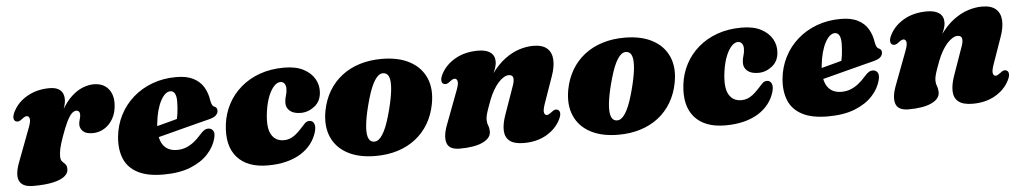

<svg xmlns="http://www.w3.org/2000/svg" viewBox="-34 -735 5317 1000"><g transform="rotate(-5 2625.0 -235.5)"><path d="M46 -328.5Q36.5 -333.5 35.8 -347Q35 -360.5 46 -381.5Q62 -412.5 90 -435.8Q118 -459 155 -472Q192 -485 235.5 -485Q273.5 -485 292.2 -468.5Q311 -452 311 -421Q311 -402.5 304 -380Q297 -357.5 287.5 -333.2Q278 -309 270 -285Q262 -261 260.5 -239.5L250.5 -243Q269 -313.5 295 -360.5Q321 -407.5 350.8 -434.8Q380.5 -462 410.5 -473.5Q440.5 -485 467 -485Q516 -485 542.5 -454.2Q569 -423.5 567 -373.5Q565.5 -329 547.2 -297.2Q529 -265.5 501 -248.8Q473 -232 441 -232Q405 -232 389.8 -247.2Q374.5 -262.5 374.5 -281Q374.5 -295.5 379 -308.8Q383.5 -322 383.5 -335Q383.5 -345 378.2 -350.5Q373 -356 365 -356Q353.5 -356 341.5 -344.8Q329.5 -333.5 315.2 -305Q301 -276.5 282.5 -224Q270 -188.5 265.2 -166.5Q260.5 -144.5 260.5 -126Q260.5 -107.5 268.5 -99.2Q276.5 -91 284.5 -82.8Q292.5 -74.5 292.5 -56Q292.5 -35.5 272.2 -19.2Q252 -3 211.2 6Q170.5 15 108 15Q68 15 49.2 -0.8Q30.5 -16.5 30 -45.2Q29.5 -74 44.5 -113L111 -289.5Q124 -323.5 120 -336.8Q116 -350 106 -350Q100.5 -350 95 -347.5Q89.5 -345 81 -338Q69 -328.5 61.2 -326.8Q53.5 -325 46 -328.5Z M670.5 -210.5Q670.5 -210.5 687.2 -215Q704 -219.5 730.8 -226.5Q757.5 -233.5 788.2 -241.8Q819 -250 848.5 -257.8Q878 -265.5 899 -271.5L879 -249.5Q885 -269.5 888.8 -297.2Q892.5 -325 893 -359Q893 -385 885.2 -399.5Q877.5 -414 861.5 -414Q848 -414 835 -402.8Q822 -391.5 810.8 -370.2Q799.5 -349 791.2 -318.8Q783 -288.5 779 -250Q772.5 -179.5 796 -143Q819.5 -106.5 871 -106.5Q896.5 -106.5 918 -115Q939.5 -123.5 958.5 -138.2Q977.5 -153 994 -172Q1010 -190.5 1020.5 -197Q1031 -203.5 1043.5 -203Q1058 -202.5 1066.8 -189.8Q1075.5 -177 1068 -149Q1057 -106.5 1022.8 -69Q988.5 -31.5 930.5 -8.2Q872.5 15 788.5 15Q705.5 15 655 -11.5Q604.5 -38 584.2 -86.5Q564 -135 570 -201Q576 -261.5 602.2 -313.2Q628.5 -365 672 -403.5Q715.5 -442 773 -463.5Q830.5 -485 898.5 -485Q953.5 -485 988.2 -467Q1023 -449 1041.2 -418.2Q1059.5 -387.5 1065 -348Q1067 -336.5 1071 -327.2Q1075 -318 1082 -315Q1089.5 -312 1093.8 -307Q1098 -302 1098 -293Q1098 -280.5 1088.2 -269.5Q1078.5 -258.5 1052 -251.5Q1028 -245.5 991.2 -236Q954.5 -226.5 912 -215.5Q869.5 -204.5 827.8 -193.5Q786 -182.5 751.5 -173.8Q717 -165 696.2 -159.5Q675.5 -154 675.5 -154Z M1436.5 -412Q1420.5 -412 1404.2 -395.2Q1388 -378.5 1374.5 -346Q1361 -313.5 1354 -265Q1342.5 -183.5 1363.5 -146Q1384.5 -108.5 1429.5 -108.5Q1446.5 -108.5 1461.2 -114.2Q1476 -120 1489.8 -130.8Q1503.5 -141.5 1517 -156Q1535.5 -176.5 1546 -187Q1556.5 -197.5 1571.5 -197Q1586.5 -196.5 1594 -181Q1601.5 -165.5 1593 -136Q1583 -103 1561.5 -75.2Q1540 -47.5 1507.5 -27.2Q1475 -7 1431.8 4Q1388.5 15 1334.5 15Q1227.5 15 1174.5 -45.2Q1121.5 -105.5 1135 -217Q1142 -273 1167.5 -321.8Q1193 -370.5 1235.5 -407.2Q1278 -444 1335.2 -464.5Q1392.5 -485 1462.5 -485Q1524 -485 1563.5 -464.2Q1603 -443.5 1621.5 -411Q1640 -378.5 1637.5 -342Q1635 -294.5 1601.8 -268.5Q1568.5 -242.5 1530 -242.5Q1492 -242.5 1472.5 -259.2Q1453 -276 1453.5 -302Q1454 -322 1459.5 -337.8Q1465 -353.5 1465.5 -374Q1466 -390.5 1458.5 -401.2Q1451 -412 1436.5 -412Z M1972.5 -486Q2060 -486 2119 -454.2Q2178 -422.5 2203 -364.8Q2228 -307 2213 -228.5Q2202 -171.5 2175 -126.2Q2148 -81 2107.2 -49.5Q2066.5 -18 2013.8 -1.5Q1961 15 1898.5 15Q1811 15 1752 -16.8Q1693 -48.5 1668.2 -106.5Q1643.5 -164.5 1658 -242.5Q1669 -299.5 1696 -344.8Q1723 -390 1763.8 -421.5Q1804.5 -453 1857.2 -469.5Q1910 -486 1972.5 -486ZM1889.5 -61Q1900.5 -58.5 1910.8 -62.5Q1921 -66.5 1931 -78Q1941 -89.5 1950.8 -108.5Q1960.5 -127.5 1970 -155.5Q1979.5 -183.5 1989 -220.5Q2004 -279.5 2008.2 -320.2Q2012.5 -361 2006 -383.5Q1999.5 -406 1981.5 -410Q1970.5 -412.5 1960.2 -408.5Q1950 -404.5 1940 -393Q1930 -381.5 1920.2 -362.5Q1910.5 -343.5 1901 -315.5Q1891.5 -287.5 1882 -250.5Q1867 -192 1862.8 -151Q1858.5 -110 1865.2 -87.5Q1872 -65 1889.5 -61Z M2283 -328.5Q2273.5 -333.5 2272.8 -347Q2272 -360.5 2283 -381.5Q2307.5 -428 2358 -456.5Q2408.5 -485 2477 -485Q2519 -485 2541.2 -468.5Q2563.5 -452 2563.5 -421Q2563.5 -402.5 2554.8 -380Q2546 -357.5 2534.5 -333.2Q2523 -309 2513.2 -285Q2503.5 -261 2502 -239.5L2485 -244Q2511.5 -312.5 2545.2 -359Q2579 -405.5 2616.5 -433.2Q2654 -461 2692 -473Q2730 -485 2764.5 -485Q2813 -485 2837 -463.8Q2861 -442.5 2863.2 -405.2Q2865.5 -368 2848.5 -320L2799.5 -180.5Q2787.5 -146.5 2791 -133.2Q2794.5 -120 2804.5 -120Q2810 -120 2815.5 -122.8Q2821 -125.5 2829.5 -132Q2841.5 -142 2849.2 -143.8Q2857 -145.5 2864.5 -141.5Q2874 -136.5 2874.8 -123Q2875.5 -109.5 2864.5 -88.5Q2840.5 -42 2790.8 -13.5Q2741 15 2673.5 15Q2623 15 2599.2 -4.2Q2575.5 -23.5 2574.2 -58.2Q2573 -93 2589 -138.5L2638 -277.5Q2651 -310.5 2648 -327.2Q2645 -344 2625 -344Q2612 -344 2597.8 -335.2Q2583.5 -326.5 2569.5 -310.8Q2555.5 -295 2542.8 -273Q2530 -251 2519.5 -224Q2510.5 -200 2503.8 -181Q2497 -162 2493.5 -147.8Q2490 -133.5 2490 -122.5Q2490 -106 2495.8 -92Q2501.5 -78 2501.5 -60Q2501.5 -26 2458.5 -5.5Q2415.5 15 2338 15Q2283.5 15 2271.5 -19.5Q2259.5 -54 2281.5 -113L2348 -289.5Q2361 -323.5 2357 -336.8Q2353 -350 2343 -350Q2337.5 -350 2332 -347.5Q2326.5 -345 2318 -338Q2306 -328.5 2298.2 -326.8Q2290.5 -325 2283 -328.5Z M3242 -486Q3329.5 -486 3388.5 -454.2Q3447.5 -422.5 3472.5 -364.8Q3497.5 -307 3482.5 -228.5Q3471.5 -171.5 3444.5 -126.2Q3417.5 -81 3376.8 -49.5Q3336 -18 3283.2 -1.5Q3230.5 15 3168 15Q3080.5 15 3021.5 -16.8Q2962.5 -48.5 2937.8 -106.5Q2913 -164.5 2927.5 -242.5Q2938.5 -299.5 2965.5 -344.8Q2992.5 -390 3033.2 -421.5Q3074 -453 3126.8 -469.5Q3179.5 -486 3242 -486ZM3159 -61Q3170 -58.5 3180.2 -62.5Q3190.5 -66.5 3200.5 -78Q3210.5 -89.5 3220.2 -108.5Q3230 -127.5 3239.5 -155.5Q3249 -183.5 3258.5 -220.5Q3273.5 -279.5 3277.8 -320.2Q3282 -361 3275.5 -383.5Q3269 -406 3251 -410Q3240 -412.5 3229.8 -408.5Q3219.5 -404.5 3209.5 -393Q3199.5 -381.5 3189.8 -362.5Q3180 -343.5 3170.5 -315.5Q3161 -287.5 3151.5 -250.5Q3136.5 -192 3132.2 -151Q3128 -110 3134.8 -87.5Q3141.5 -65 3159 -61Z M3828.5 -412Q3812.5 -412 3796.2 -395.2Q3780 -378.5 3766.5 -346Q3753 -313.5 3746 -265Q3734.5 -183.5 3755.5 -146Q3776.5 -108.5 3821.5 -108.5Q3838.5 -108.5 3853.2 -114.2Q3868 -120 3881.8 -130.8Q3895.5 -141.5 3909 -156Q3927.5 -176.5 3938 -187Q3948.5 -197.5 3963.5 -197Q3978.5 -196.5 3986 -181Q3993.5 -165.5 3985 -136Q3975 -103 3953.5 -75.2Q3932 -47.5 3899.5 -27.2Q3867 -7 3823.8 4Q3780.5 15 3726.5 15Q3619.5 15 3566.5 -45.2Q3513.5 -105.5 3527 -217Q3534 -273 3559.5 -321.8Q3585 -370.5 3627.5 -407.2Q3670 -444 3727.2 -464.5Q3784.5 -485 3854.5 -485Q3916 -485 3955.5 -464.2Q3995 -443.5 4013.5 -411Q4032 -378.5 4029.5 -342Q4027 -294.5 3993.8 -268.5Q3960.5 -242.5 3922 -242.5Q3884 -242.5 3864.5 -259.2Q3845 -276 3845.5 -302Q3846 -322 3851.5 -337.8Q3857 -353.5 3857.5 -374Q3858 -390.5 3850.5 -401.2Q3843 -412 3828.5 -412Z M4144.5 -210.5Q4144.5 -210.5 4161.2 -215Q4178 -219.5 4204.8 -226.5Q4231.5 -233.5 4262.2 -241.8Q4293 -250 4322.5 -257.8Q4352 -265.5 4373 -271.5L4353 -249.5Q4359 -269.5 4362.8 -297.2Q4366.5 -325 4367 -359Q4367 -385 4359.2 -399.5Q4351.5 -414 4335.5 -414Q4322 -414 4309 -402.8Q4296 -391.5 4284.8 -370.2Q4273.5 -349 4265.2 -318.8Q4257 -288.5 4253 -250Q4246.5 -179.5 4270 -143Q4293.5 -106.5 4345 -106.5Q4370.5 -106.5 4392 -115Q4413.5 -123.5 4432.5 -138.2Q4451.5 -153 4468 -172Q4484 -190.5 4494.5 -197Q4505 -203.5 4517.5 -203Q4532 -202.5 4540.8 -189.8Q4549.5 -177 4542 -149Q4531 -106.5 4496.8 -69Q4462.5 -31.5 4404.5 -8.2Q4346.5 15 4262.5 15Q4179.5 15 4129 -11.5Q4078.5 -38 4058.2 -86.5Q4038 -135 4044 -201Q4050 -261.5 4076.2 -313.2Q4102.5 -365 4146 -403.5Q4189.5 -442 4247 -463.5Q4304.5 -485 4372.5 -485Q4427.5 -485 4462.2 -467Q4497 -449 4515.2 -418.2Q4533.5 -387.5 4539 -348Q4541 -336.5 4545 -327.2Q4549 -318 4556 -315Q4563.5 -312 4567.8 -307Q4572 -302 4572 -293Q4572 -280.5 4562.2 -269.5Q4552.5 -258.5 4526 -251.5Q4502 -245.5 4465.2 -236Q4428.5 -226.5 4386 -215.5Q4343.5 -204.5 4301.8 -193.5Q4260 -182.5 4225.5 -173.8Q4191 -165 4170.2 -159.5Q4149.5 -154 4149.5 -154Z M4629.5 -328.5Q4620 -333.5 4619.2 -347Q4618.5 -360.5 4629.5 -381.5Q4654 -428 4704.5 -456.5Q4755 -485 4823.5 -485Q4865.5 -485 4887.8 -468.5Q4910 -452 4910 -421Q4910 -402.5 4901.2 -380Q4892.5 -357.5 4881 -333.2Q4869.5 -309 4859.8 -285Q4850 -261 4848.5 -239.5L4831.5 -244Q4858 -312.5 4891.8 -359Q4925.5 -405.5 4963 -433.2Q5000.5 -461 5038.5 -473Q5076.5 -485 5111 -485Q5159.5 -485 5183.5 -463.8Q5207.5 -442.5 5209.8 -405.2Q5212 -368 5195 -320L5146 -180.5Q5134 -146.5 5137.5 -133.2Q5141 -120 5151 -120Q5156.5 -120 5162 -122.8Q5167.5 -125.5 5176 -132Q5188 -142 5195.8 -143.8Q5203.5 -145.5 5211 -141.5Q5220.5 -136.5 5221.2 -123Q5222 -109.5 5211 -88.5Q5187 -42 5137.2 -13.5Q5087.5 15 5020 15Q4969.5 15 4945.8 -4.2Q4922 -23.5 4920.8 -58.2Q4919.5 -93 4935.5 -138.5L4984.5 -277.5Q4997.5 -310.5 4994.5 -327.2Q4991.5 -344 4971.5 -344Q4958.5 -344 4944.2 -335.2Q4930 -326.5 4916 -310.8Q4902 -295 4889.2 -273Q4876.5 -251 4866 -224Q4857 -200 4850.2 -181Q4843.5 -162 4840 -147.8Q4836.5 -133.5 4836.5 -122.5Q4836.5 -106 4842.2 -92Q4848 -78 4848 -60Q4848 -26 4805 -5.5Q4762 15 4684.5 15Q4630 15 4618 -19.5Q4606 -54 4628 -113L4694.5 -289.5Q4707.5 -323.5 4703.5 -336.8Q4699.5 -350 4689.5 -350Q4684 -350 4678.5 -347.5Q4673 -345 4664.5 -338Q4652.5 -328.5 4644.8 -326.8Q4637 -325 4629.5 -328.5Z"/></g></svg>

Font: Fraunces
Style: Italic
Weight: 900
Italic angle: -16°
Version: Version 1.000;[0bf87f6ff]